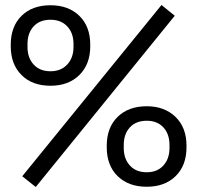

<svg xmlns="http://www.w3.org/2000/svg" viewBox="-20 -734 788 768"><path d="M123 14 69 -29 626 -714 679 -671ZM407 -145V-151Q407 -224 450.5 -266.5Q494 -309 567 -309Q638 -309 682 -266.5Q726 -224 726 -151V-145Q726 -72 682.5 -29.5Q639 13 567 13Q494 13 450.5 -29.5Q407 -72 407 -145ZM658 -142V-154Q658 -198 633.5 -224.5Q609 -251 567 -251Q524 -251 499.5 -224.5Q475 -198 475 -154V-142Q475 -99 499.5 -72Q524 -45 567 -45Q609 -45 633.5 -72Q658 -99 658 -142ZM23 -549V-555Q23 -628 66 -670.5Q109 -713 182 -713Q254 -713 297.5 -670.5Q341 -628 341 -555V-549Q341 -477 297.5 -434Q254 -391 182 -391Q109 -391 66 -434Q23 -477 23 -549ZM274 -546V-558Q274 -602 249 -628.5Q224 -655 182 -655Q139 -655 114.5 -628.5Q90 -602 90 -558V-546Q90 -503 114.5 -476Q139 -449 182 -449Q224 -449 249 -476Q274 -503 274 -546Z"/></svg>

Font: Space Grotesk Frontify
Style: Regular
Weight: 400
Designer: Florian Karsten
Version: Version 2.000